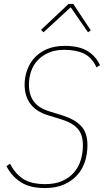

<svg xmlns="http://www.w3.org/2000/svg" viewBox="-20 -943 528 975"><path d="M209 12Q132 12 85.5 -18Q39 -48 13 -99L31 -112Q56 -62 97 -35Q138 -8 210 -8Q260 -8 296 -24Q332 -40 355.5 -67Q379 -94 390 -130Q401 -166 401 -206Q401 -260 374 -290Q347 -320 291 -337L223 -358Q164 -376 134.5 -415.5Q105 -455 105 -513Q105 -553 118.5 -589Q132 -625 157.5 -652Q183 -679 221 -694.5Q259 -710 308 -710Q380 -710 422.5 -685Q465 -660 488 -612L470 -601Q447 -651 407 -670.5Q367 -690 306 -690Q261 -690 227.5 -675.5Q194 -661 171.5 -637Q149 -613 138 -581Q127 -549 127 -513Q127 -462 151 -428.5Q175 -395 229 -378L297 -357Q360 -337 392 -303Q424 -269 424 -206Q424 -161 411 -121.5Q398 -82 371 -52.5Q344 -23 303.5 -5.5Q263 12 209 12ZM352 -923 441 -789 427 -779 339 -906 201 -779 188 -791 328 -923Z"/></svg>

Font: IBM Plex Sans Cond Thin
Style: Italic
Weight: 100
Width: 3
Italic angle: -11°
Designer: Mike Abbink, Paul van der Laan, Pieter van Rosmalen
Foundry: Bold Monday
Version: Version 1.3